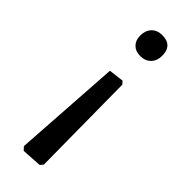

<svg xmlns="http://www.w3.org/2000/svg" viewBox="-226 -493 713 713"><g transform="rotate(45 130.0 -137.0)"><path d="M142 -358Q117 -358 102.5 -372.5Q88 -387 88 -412Q88 -439 103.5 -455Q119 -471 145 -471Q199 -471 199 -416Q199 -390 183.5 -374Q168 -358 142 -358ZM85 197 73 184 101 -240 160 -247 170 -236 174 180 164 192Z"/></g></svg>

Font: Alegreya Sans Medium
Style: Regular
Weight: 500
Designer: Juan Pablo del Peral
Foundry: Huerta Tipografica
Version: Version 2.007